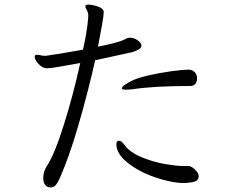

<svg xmlns="http://www.w3.org/2000/svg" viewBox="-20 -793 1040 835"><path d="M554 -566 394 -531Q361 -386 321 -248.5Q281 -111 240 -18Q229 5 221 13.5Q213 22 199 22Q184 22 176 10.5Q168 -1 168 -19Q168 -45 182 -68Q216 -118 257 -248Q298 -378 329 -519Q268 -508 233 -502Q198 -496 186 -496H181Q163 -498 147 -515.5Q131 -533 131 -546Q131 -553 136 -554Q138 -555 141 -555Q145 -555 152.5 -553.5Q160 -552 164 -551L177 -550Q194 -552 237 -559Q280 -566 341 -577Q358 -652 363 -710L364 -726Q364 -733 362 -739Q360 -745 355.5 -753Q351 -761 351 -765Q351 -773 363 -773Q381 -773 404.5 -765Q428 -757 431 -744V-740Q431 -725 424 -686Q417 -647 406 -590Q496 -608 519 -620L533 -627Q541 -629 545 -629Q562 -629 577.5 -618.5Q593 -608 595 -597V-594Q595 -578 554 -566ZM796 2 782 3Q728 3 657 -21Q586 -45 536 -84.5Q486 -124 486 -166Q486 -181 498 -181Q506 -181 513 -172.5Q520 -164 521 -163Q545 -130 596.5 -109Q648 -88 698.5 -79.5Q749 -71 776 -71H803Q814 -69 829 -54.5Q844 -40 844 -27V-25Q843 -12 832.5 -6Q822 0 796 2ZM837 -451Q837 -438 830 -428.5Q823 -419 807 -419Q650 -419 557 -405Q539 -403 529 -403Q510 -403 510 -409Q510 -418 544 -437Q570 -452 621 -464Q672 -476 723.5 -483Q775 -490 797 -490H803Q816 -489 826.5 -479.5Q837 -470 837 -451Z"/></svg>

Font: Iansui
Style: Regular
Weight: 400
Designer: But Ko / Fontworks Inc.
Foundry: zi-hi.com / Fontworks Inc.
Version: Version 1.002